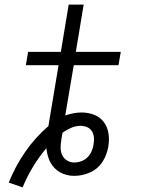

<svg xmlns="http://www.w3.org/2000/svg" viewBox="-20 -755 640 833"><path d="M78 58 18 37Q46 -33 89 -95.5Q132 -158 190 -208L234 -472H92L102 -530H244L278 -735H343L309 -530H504L494 -472H300L263 -254Q280 -260 298.5 -263.5Q317 -267 334 -267Q363 -267 388.5 -257Q414 -247 430 -226Q446 -205 450.5 -177Q455 -149 450 -121Q450 -121 450 -120.5Q450 -120 450 -119Q447 -102 441 -85.5Q435 -69 425 -53.5Q415 -38 401 -26Q387 -14 370 -6.5Q353 1 336 4.5Q319 8 301 8Q285 8 269.5 4Q254 0 240.5 -7.5Q227 -15 216 -26.5Q205 -38 198 -51.5Q191 -65 187 -80.5Q183 -96 181 -112Q149 -74 123 -31Q97 12 78 58ZM301 -50Q317 -50 332.5 -55.5Q348 -61 359.5 -72.5Q371 -84 377.5 -99Q384 -114 386 -130Q386 -130 386 -130Q386 -130 386 -130Q386 -130 386 -130Q386 -130 386 -130Q389 -144 387.5 -159Q386 -174 378.5 -186Q371 -198 357.5 -203.5Q344 -209 329 -209Q309 -209 289 -200.5Q269 -192 251 -179Q250 -171 248.5 -163.5Q247 -156 246 -149Q246 -149 246 -149Q246 -149 246 -148Q243 -131 243 -114Q243 -97 249.5 -82.5Q256 -68 270.5 -59Q285 -50 301 -50Z"/></svg>

Font: Iosevka Slab LtExObl
Style: Regular
Weight: 300
Width: 7
Italic angle: -9°
Monospace: yes
Designer: Belleve Invis
Foundry: Belleve Invis
Version: Version 11.1.0; ttfautohint (v1.8.3)